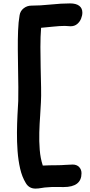

<svg xmlns="http://www.w3.org/2000/svg" viewBox="-20 -838 529 1126"><path d="M188 268Q150 268 131 235Q109 199 98 150.5Q87 102 83 47.5Q79 -7 79.5 -61.5Q80 -116 82.5 -163.5Q85 -211 87 -246Q88 -278 87.5 -326.5Q87 -375 86 -432Q85 -489 84.5 -547Q84 -605 86 -657.5Q88 -710 95 -749Q99 -774 119 -789.5Q139 -805 164 -805Q215 -805 277.5 -811.5Q340 -818 391 -818Q426 -818 444.5 -804Q463 -790 463 -764Q463 -747 455.5 -728.5Q448 -710 432.5 -697Q417 -684 394 -684Q385 -684 377.5 -685Q370 -686 360 -686Q331 -686 293.5 -682Q256 -678 221 -675Q217 -624 217 -562.5Q217 -501 218.5 -439.5Q220 -378 221 -325Q222 -272 220 -238Q219 -206 215.5 -160Q212 -114 210.5 -62Q209 -10 213 40.5Q217 91 231 133Q251 132 271 131.5Q291 131 313 131Q339 131 363.5 129Q388 127 406 127Q430 127 444 141.5Q458 156 458 178Q458 259 353 259Q329 259 307 258.5Q285 258 265 260Q241 261 223 264.5Q205 268 188 268Z"/></svg>

Font: Shantell Sans Normal
Style: Regular
Weight: 600
Designer: Stephen Nixon, Anya Danilova, Shantell Martin
Foundry: Arrow Type
Version: Version 1.009;[a7da0bfa3]